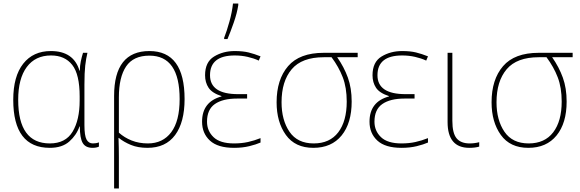

<svg xmlns="http://www.w3.org/2000/svg" viewBox="-20 -827 3285 1087"><path d="M262 10Q332 10 372.5 -26Q413 -62 430 -111H432Q432 -46 448 -18Q464 10 504 10Q526 10 540 3V-21Q525 -15 506 -15Q482 -15 470 -37Q458 -59 458 -119V-348Q458 -416 462.5 -455.5Q467 -495 475 -528H450Q443 -506 437.5 -480Q432 -454 432 -427H430Q397 -538 268 -538Q168 -538 111.5 -466.5Q55 -395 55 -262Q55 10 262 10ZM262 -15Q83 -15 83 -262Q83 -382 131.5 -447.5Q180 -513 269 -513Q347 -513 389 -459.5Q431 -406 431 -281V-258Q431 -148 391 -81.5Q351 -15 262 -15Z M826 -512Q997 -512 997 -266Q997 -142 949.5 -78.5Q902 -15 817 -15Q767 -15 725.5 -31.5Q684 -48 653 -76V-276Q653 -390 694 -451Q735 -512 826 -512ZM1025 -266Q1025 -538 826 -538Q626 -538 626 -284V240H653V63Q653 34 652.5 10.5Q652 -13 651 -46H653Q681 -23 721 -6.5Q761 10 815 10Q918 10 971.5 -62.5Q1025 -135 1025 -266Z M1379 -294H1328Q1169 -294 1169 -401Q1169 -513 1309 -513Q1347 -513 1382 -505Q1417 -497 1445 -484L1455 -508Q1420 -522 1387.5 -530Q1355 -538 1309 -538Q1243 -538 1192 -507Q1141 -476 1141 -401Q1141 -360 1161 -330Q1181 -300 1234 -283V-281Q1124 -251 1124 -138Q1124 -72 1168.5 -31Q1213 10 1305 10Q1353 10 1391.5 0.5Q1430 -9 1455 -20V-45Q1420 -31 1384 -23Q1348 -15 1305 -15Q1226 -15 1189 -50.5Q1152 -86 1152 -138Q1152 -207 1196.5 -238Q1241 -269 1322 -269H1379ZM1249 -606H1268Q1284 -644 1303 -698Q1322 -752 1329 -798V-807H1299Q1294 -759 1279 -705Q1264 -651 1249 -613Z M1971 -252Q1971 -328 1949.5 -387.5Q1928 -447 1889 -503H2005V-528H1813Q1676 -528 1611 -452.5Q1546 -377 1546 -248Q1546 -136 1598.5 -63Q1651 10 1754 10Q1857 10 1914 -60Q1971 -130 1971 -252ZM1574 -248Q1574 -367 1631.5 -435Q1689 -503 1813 -503H1857Q1898 -448 1920.5 -389.5Q1943 -331 1943 -252Q1943 -141 1895 -78Q1847 -15 1756 -15Q1664 -15 1619 -81Q1574 -147 1574 -248Z M2327 -294H2276Q2117 -294 2117 -401Q2117 -513 2257 -513Q2295 -513 2330 -505Q2365 -497 2393 -484L2403 -508Q2368 -522 2335.5 -530Q2303 -538 2257 -538Q2191 -538 2140 -507Q2089 -476 2089 -401Q2089 -360 2109 -330Q2129 -300 2182 -283V-281Q2072 -251 2072 -138Q2072 -72 2116.5 -31Q2161 10 2253 10Q2301 10 2339.5 0.5Q2378 -9 2403 -20V-45Q2368 -31 2332 -23Q2296 -15 2253 -15Q2174 -15 2137 -50.5Q2100 -86 2100 -138Q2100 -207 2144.5 -238Q2189 -269 2270 -269H2327Z M2541 -528H2514V-136Q2514 10 2637 10Q2670 10 2693 3V-22Q2667 -15 2639 -15Q2589 -15 2565 -44Q2541 -73 2541 -143Z M3188 -252Q3188 -328 3166.5 -387.5Q3145 -447 3106 -503H3222V-528H3030Q2893 -528 2828 -452.5Q2763 -377 2763 -248Q2763 -136 2815.5 -63Q2868 10 2971 10Q3074 10 3131 -60Q3188 -130 3188 -252ZM2791 -248Q2791 -367 2848.5 -435Q2906 -503 3030 -503H3074Q3115 -448 3137.5 -389.5Q3160 -331 3160 -252Q3160 -141 3112 -78Q3064 -15 2973 -15Q2881 -15 2836 -81Q2791 -147 2791 -248Z"/></svg>

Font: Noto Sans Display Thin
Style: Regular
Weight: 250
Designer: Monotype Design Team
Foundry: Monotype Imaging Inc.
Version: Version 1.900